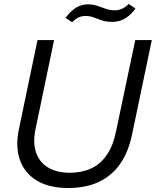

<svg xmlns="http://www.w3.org/2000/svg" viewBox="-20 -929 778 959"><path d="M319.7 10Q225.3 10 164 -26.9Q102.7 -63.9 79.4 -130.4Q56.1 -196.9 74.4 -283.9L167.4 -729H250.1L156.9 -281.4Q143.6 -215.7 160.2 -167.1Q176.9 -118.4 220.3 -92.3Q263.7 -66.1 328.3 -66.1Q387.7 -66.1 433.8 -86.9Q479.9 -107.7 512.1 -153.1Q544.3 -198.4 559.4 -272L655.6 -729H738.3L639.6 -257.3Q622 -171.4 580.9 -111.6Q539.7 -51.9 474.8 -20.9Q409.9 10 319.7 10ZM540.1 -819.9Q509.3 -819.9 487.7 -827.4Q466.1 -835 447.9 -842.1Q429.6 -849.1 407.3 -849.1Q387.4 -849.1 371.9 -841.9Q356.4 -834.6 340.3 -817.9L307 -840.1Q327 -865.6 345.1 -880.1Q363.1 -894.7 381.7 -901Q400.3 -907.3 420.4 -907.3Q444 -907.3 465.7 -899.9Q487.4 -892.4 509.3 -884.9Q531.1 -877.3 553.9 -877.3Q571.1 -877.3 588.7 -884.9Q606.3 -892.4 622.6 -909.3L656.6 -886.3Q638.4 -861.6 619.3 -846.9Q600.1 -832.1 580.8 -826Q561.4 -819.9 540.1 -819.9Z"/></svg>

Font: Mona Sans
Style: Italic
Weight: 200
Italic angle: -11.6951°
Designer: Deni Anggara
Foundry: GitHub
Version: Version 2.000